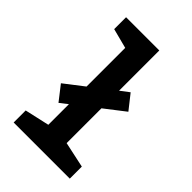

<svg xmlns="http://www.w3.org/2000/svg" viewBox="-224 -854 948 948"><g transform="rotate(45 250.0 -380.0)"><path d="M55 0V-84L184 -113V-257L143 -225L83 -302L184 -380V-650L80 -677V-760H312V-479L358 -514L418 -438L312 -356V-113L447 -84V0Z"/></g></svg>

Font: Noto Sans Mono ExtraCondensed
Style: Bold
Weight: 700
Width: 2
Designer: Monotype Design Team
Foundry: Monotype Imaging Inc.
Version: Version 2.014